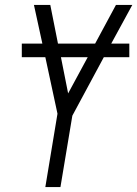

<svg xmlns="http://www.w3.org/2000/svg" viewBox="-20 -755 554 775"><path d="M163 0 212 -296 163 -524H68V-579H151L117 -735H183L214 -579H364L448 -735H514L429 -579H502V-524H399L272 -288L224 0ZM255 -378 334 -524H226Z"/></svg>

Font: Iosevka SS04 Light
Style: Italic
Weight: 300
Italic angle: -9°
Monospace: yes
Designer: Belleve Invis
Foundry: Belleve Invis
Version: Version 19.0.0; ttfautohint (v1.8.4)